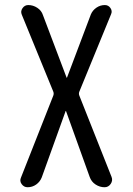

<svg xmlns="http://www.w3.org/2000/svg" viewBox="-20 -540 540 779"><path d="M91.8 219.7Q77.1 219.7 67.9 207Q58.6 194.3 65.4 179.7L196.3 -152.3Q199.2 -160.2 196.3 -168L68.4 -480.5Q62.5 -494.1 71.3 -506.8Q80.1 -519.5 94.7 -519.5Q114.3 -519.5 131.3 -508.3Q148.4 -497.1 154.3 -478.5L250 -225.6Q250 -224.6 251 -224.6Q252 -224.6 252 -225.6L348.6 -481.4Q355.5 -498 371.1 -508.8Q386.7 -519.5 405.3 -519.5Q419.9 -519.5 428.2 -507.3Q436.5 -495.1 430.7 -482.4L301.8 -168Q298.8 -160.2 301.8 -152.3L432.6 177.7Q438.5 192.4 429.2 206.1Q419.9 219.7 404.3 219.7Q384.8 219.7 367.7 208.5Q350.6 197.3 343.8 177.7L248 -88.9Q248 -89.8 247.1 -89.8Q246.1 -89.8 246.1 -88.9L149.4 179.7Q142.6 197.3 127 208.5Q111.3 219.7 91.8 219.7Z"/></svg>

Font: Rounded Mgen+ 2m regular
Style: Regular
Weight: 400
Designer: [Source Han Sans]
Ryoko NISHIZUKA  (kana & ideographs); Paul D. Hunt (Latin, Greek & Cyrillic); Wenlong ZHANG  (bopomofo
Version: Version 1.059.20150602